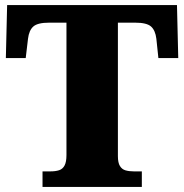

<svg xmlns="http://www.w3.org/2000/svg" viewBox="-20 -734 722 754"><path d="M147 0V-61H179Q198 -61 212 -65.5Q226 -70 233.5 -84Q241 -98 241 -125V-645H173Q128 -645 111 -630Q94 -615 90 -582L81 -506H3L8 -714H675L680 -506H602L594 -582Q590 -615 573 -630Q556 -645 511 -645H443V-121Q443 -95 451 -82Q459 -69 473 -65Q487 -61 505 -61H537V0Z"/></svg>

Font: Noto Serif Bengali Black
Style: Regular
Weight: 900
Version: Version 2.003